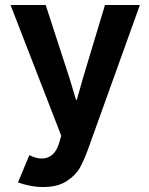

<svg xmlns="http://www.w3.org/2000/svg" viewBox="-20 -543 602 776"><path d="M404.3 -522.9H545.4L335 62.5Q319.3 105.5 302.5 135.5Q285.6 165.5 249.3 189.2Q212.9 212.9 153.8 212.9Q128.4 212.9 100.1 207.3Q71.8 201.7 52.7 194.3L98.6 84Q110.4 90.3 123.8 94Q137.2 97.7 148.4 97.7Q201.7 97.7 220.2 31.2L227.5 5.4L22.5 -522.9H164.6L261.7 -224.6L287.1 -139.6H290.5L314.5 -224.6Z"/></svg>

Font: Reddit Mono
Style: Bold
Weight: 700
Designer: Stephen Hutchings
Foundry: Reddit
Version: Version 1.009